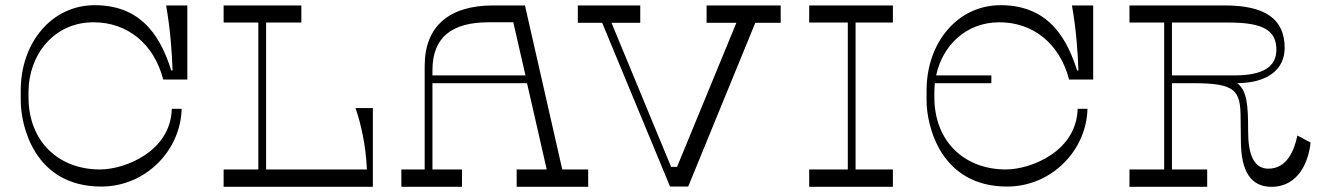

<svg xmlns="http://www.w3.org/2000/svg" viewBox="-20 -721 5126 741"><path d="M341 -635C471 -635 574 -553 610 -414H703V-700H621C637 -612 644 -516 646 -449H641C607 -554 543 -701 346 -701C179 -701 60 -556 60 -372V-333C60 -237 112 -1 371 -1C541 -1 677 -139 681 -301H643C639 -137 463 -67 366 -67C207 -67 90 -174 90 -346V-366C90 -508 187 -635 341 -635Z M1352 -304C1372 -247 1392 -162 1396 -67H1007V-634H1143V-700H843V-634H977V-67H843V0H1419V-304Z M2150 -67 2006 -700H1883C1713 -700 1619 -619 1619 -467V-67H1529V0H1763V-67H1649V-400H2014L2090 -67H1974V0H2250V-67ZM1649 -430V-450C1649 -575 1721 -635 1866 -635H1961L2008 -430Z M2993 -700H2707V-633H2822L2593 -77H2570L2340 -633H2451V-700H2210V-633H2304L2566 -1H2636L2895 -633H2993Z M3426 -634V-700H3103V-634H3252V-67H3103V0H3426V-67H3282V-634Z M3837 -635C3967 -635 4070 -553 4106 -414H4199V-700H4117C4133 -612 4140 -516 4142 -449H4137C4103 -554 4039 -701 3842 -701C3675 -701 3556 -556 3556 -372V-333C3556 -237 3609 -1 3867 -1C4037 -1 4173 -139 4177 -301H4139C4135 -137 3959 -67 3862 -67C3703 -67 3586 -174 3586 -346V-366C3586 -377 3587 -389 3588 -400H3806V-430H3593C3617 -544 3707 -635 3837 -635Z M4987 -198C4975 -139 4946 -70 4875 -70C4819 -70 4797 -125 4797 -214C4797 -315 4793 -371 4755 -400C4875 -401 4938 -455 4938 -536C4938 -649 4861 -700 4707 -700H4339V-634H4473V-67H4339V0H4639V-67H4503V-400H4583C4749 -400 4768 -373 4768 -263L4769 -179C4769 -56 4810 0 4887 0C4993 0 5031 -100 5038 -171ZM4503 -430V-634H4723C4860 -634 4906 -601 4906 -529C4906 -466 4859 -430 4744 -430Z"/></svg>

Font: Space Cowgirl Light
Style: Regular
Weight: 300
Designer: Valery Marier
Foundry: Valery Marier
Version: Version 1.000;hotconv 1.0.109;makeotfexe 2.5.65596